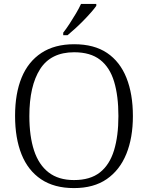

<svg xmlns="http://www.w3.org/2000/svg" viewBox="-20 -951 757 981"><path d="M358 10Q257 10 190 -35Q123 -80 90 -162.5Q57 -245 57 -359Q57 -473 90.5 -554.5Q124 -636 191.5 -680.5Q259 -725 359 -725Q461 -725 527 -680.5Q593 -636 626 -553.5Q659 -471 659 -358Q659 -247 625.5 -164.5Q592 -82 525.5 -36Q459 10 358 10ZM358 -31Q441 -31 490.5 -70Q540 -109 562.5 -182.5Q585 -256 585 -358Q585 -461 563 -534Q541 -607 491.5 -645.5Q442 -684 359 -684Q240 -684 185 -598Q130 -512 130 -358Q130 -255 154 -182Q178 -109 228.5 -70Q279 -31 358 -31ZM303 -784Q318 -803 335 -829Q352 -855 368 -882Q384 -909 394 -931H472V-921Q463 -908 445.5 -888Q428 -868 406.5 -846Q385 -824 363.5 -804.5Q342 -785 325 -771H303Z"/></svg>

Font: Noto Serif Hebrew Light
Style: Regular
Weight: 300
Version: Version 2.003